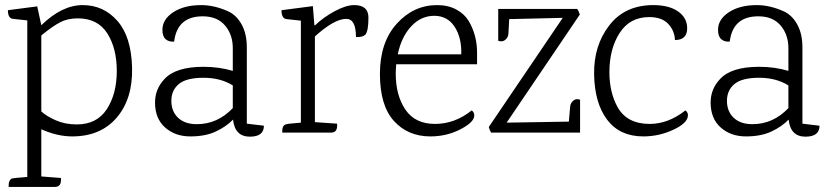

<svg xmlns="http://www.w3.org/2000/svg" viewBox="-20 -520 3254 753"><path d="M142 -421Q223 -500 304.5 -500Q386 -500 440.5 -438Q495 -376 498 -254.5Q501 -133 438 -59Q375 15 263 15Q205 15 142 -13V172L219 178Q222 213 196 213H14V206Q14 186 27 180Q34 178 87 174V-440L31 -446Q11 -448 11 -480L126 -495ZM281 -32Q360 -32 399 -92Q438 -152 438 -241.5Q438 -331 400.5 -389.5Q363 -448 285 -448Q245 -448 215.5 -432.5Q186 -417 142 -381V-83Q161 -65 198 -48.5Q235 -32 281 -32Z M960 16Q901 16 894 -51Q868 -24 827 -4.5Q786 15 726.5 15Q667 15 627.5 -20Q588 -55 588 -118Q588 -171 625 -210Q669 -258 778 -258Q840 -258 893 -242V-331Q893 -384 862.5 -420Q832 -456 775 -456Q675 -456 663 -357Q643 -355 630 -366Q617 -377 617 -403Q617 -444 659.5 -472Q702 -500 769 -500Q821 -500 876 -475Q908 -460 928 -423.5Q948 -387 948 -334V-35L1015 -27Q1015 16 960 16ZM893 -185Q845 -215 778 -215Q711 -215 681.5 -190.5Q652 -166 652 -124.5Q652 -83 678.5 -58Q705 -33 752 -33Q833 -33 893 -96Z M1369 -500Q1425 -500 1425 -451Q1425 -399 1413 -384Q1401 -373 1376 -375Q1376 -446 1338 -446Q1291 -446 1215 -377V-41L1302 -35Q1305 0 1279 0H1087Q1087 0 1087 -7Q1087 -27 1100 -32Q1107 -35 1160 -39V-439L1104 -445Q1084 -447 1084 -480L1207 -496L1213 -421H1216Q1248 -452 1292.5 -476Q1337 -500 1369 -500Z M1851 -268H1534Q1532 -244 1532 -232Q1532 -146 1570 -90Q1608 -34 1686 -34Q1764 -34 1830 -87Q1840 -80 1840 -67Q1840 -41 1786 -13Q1732 15 1668 15Q1580 15 1525 -45.5Q1470 -106 1470 -230Q1470 -354 1536 -427Q1602 -500 1694 -500Q1737 -500 1769 -483Q1801 -466 1818 -438Q1851 -382 1851 -314ZM1540 -307H1789Q1791 -372 1763 -415Q1735 -458 1683 -458Q1631 -458 1592.5 -416.5Q1554 -375 1540 -307Z M1934 -485H2244Q2250 -476 2254 -463L1967 -39L2211 -43L2216 -101Q2217 -114 2225.5 -122.5Q2234 -131 2242 -131Q2250 -131 2255 -129V0H1906Q1900 -9 1897 -22L2187 -450L1977 -445L1974 -388Q1973 -375 1964.5 -366.5Q1956 -358 1947.5 -358Q1939 -358 1934 -360Z M2542 -500Q2604 -500 2639.5 -475Q2675 -450 2675 -409Q2675 -363 2627 -363Q2626 -399 2601 -426Q2576 -453 2526 -453Q2450 -453 2410 -390.5Q2370 -328 2370 -237Q2370 -158 2402 -100Q2439 -34 2528 -34Q2601 -34 2668 -87Q2678 -80 2678 -68Q2678 -38 2621.5 -11.5Q2565 15 2503 15Q2411 15 2361.5 -50Q2312 -115 2310 -228Q2308 -341 2369.5 -420.5Q2431 -500 2542 -500Z M3139 16Q3080 16 3073 -51Q3047 -24 3006 -4.5Q2965 15 2905.5 15Q2846 15 2806.5 -20Q2767 -55 2767 -118Q2767 -171 2804 -210Q2848 -258 2957 -258Q3019 -258 3072 -242V-331Q3072 -384 3041.5 -420Q3011 -456 2954 -456Q2854 -456 2842 -357Q2822 -355 2809 -366Q2796 -377 2796 -403Q2796 -444 2838.5 -472Q2881 -500 2948 -500Q3000 -500 3055 -475Q3087 -460 3107 -423.5Q3127 -387 3127 -334V-35L3194 -27Q3194 16 3139 16ZM3072 -185Q3024 -215 2957 -215Q2890 -215 2860.5 -190.5Q2831 -166 2831 -124.5Q2831 -83 2857.5 -58Q2884 -33 2931 -33Q3012 -33 3072 -96Z"/></svg>

Font: Karma Light
Style: Regular
Weight: 300
Designer: Joana Correia
Foundry: Indian Type Foundry
Version: Version 1.202;PS 1.0;hotconv 1.0.78;makeotf.lib2.5.61930; tt